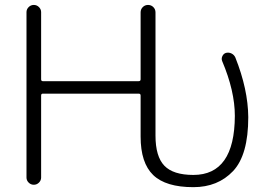

<svg xmlns="http://www.w3.org/2000/svg" viewBox="-20 -774 1089 782"><path d="M613.3 -723.6V-221.7Q613.3 -136.7 649.4 -99.1Q685.5 -61.5 767.6 -61.5Q935.5 -61.5 936.5 -301.8Q936.5 -403.3 884.8 -525.4Q880.9 -535.2 885.7 -545.4Q890.6 -555.7 900.4 -558.6Q912.1 -561.5 922.9 -556.2Q933.6 -550.8 938.5 -540Q990.2 -410.2 991.2 -296.9Q991.2 -142.6 929.2 -77.1Q867.2 -11.7 767.6 -11.7Q655.3 -11.7 604 -61Q552.7 -110.4 552.7 -217.8V-384.8Q552.7 -392.6 544.9 -392.6H154.3Q147.5 -392.6 147.5 -384.8V-50.8Q147.5 -39.1 138.7 -30.3Q129.9 -21.5 117.7 -21.5Q105.5 -21.5 96.7 -30.3Q87.9 -39.1 87.9 -50.8V-724.6Q87.9 -736.3 96.7 -745.1Q105.5 -753.9 117.7 -753.9Q129.9 -753.9 138.7 -745.1Q147.5 -736.3 147.5 -724.6V-451.2Q147.5 -443.4 154.3 -443.4H544.9Q552.7 -443.4 552.7 -451.2V-723.6Q552.7 -736.3 561.5 -745.1Q570.3 -753.9 583 -753.9Q595.7 -753.9 604.5 -745.1Q613.3 -736.3 613.3 -723.6Z"/></svg>

Font: irohamaru Light
Style: Regular
Weight: 200
Designer: [Source Han Sans]
Ryoko NISHIZUKA  (kana & ideographs); Paul D. Hunt (Latin, Greek & Cyrillic); Wenlong ZHANG  (bopomofo
Version: Version 1.01